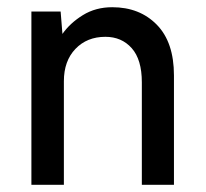

<svg xmlns="http://www.w3.org/2000/svg" viewBox="-20 -512 570 532"><path d="M67 0V-480H148L153 -418Q174 -448 209.5 -470Q245 -492 291 -492Q367 -492 414.5 -443.5Q462 -395 462 -303V0H373V-284Q373 -347 345 -378.5Q317 -410 272 -410Q221 -410 189 -376.5Q157 -343 157 -287V0Z"/></svg>

Font: Zen Kaku Gothic New Medium
Style: Regular
Weight: 500
Designer: Yoshimichi Ohira
Foundry: Positype
Version: Version 1.002